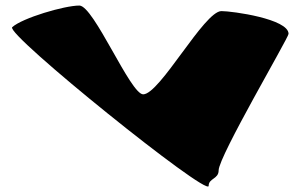

<svg xmlns="http://www.w3.org/2000/svg" viewBox="-20 -736 1085 692"><path d="M24 -638C-2 -614 732 -23 732 -66C732 -94 768 -90 768 -122C768 -172 1020 -600 1020 -614C1020 -668 817 -696 778 -696C716 -696 556 -396 496 -396C450 -396 318 -716 266 -716C212 -716 60 -671 24 -638Z"/></svg>

Font: Recovery
Style: Regular
Weight: 400
Version: Version 0.27